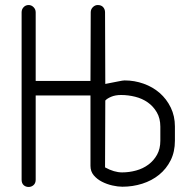

<svg xmlns="http://www.w3.org/2000/svg" viewBox="-20 -744 736 764"><path d="M66 -695Q66 -707 74 -715.5Q82 -724 94 -724Q105 -724 113.5 -715.5Q122 -707 122 -695V-422H340L341 -695Q341 -707 349.5 -715.5Q358 -724 369 -724Q383 -724 390.5 -715.5Q398 -707 398 -695L399 -410Q431 -416 450 -420Q469 -424 476 -424Q515 -424 551.5 -411Q588 -398 615.5 -374Q643 -350 659.5 -316Q676 -282 676 -241V-184Q676 -140 659 -106Q642 -72 613 -48.5Q584 -25 546 -13Q508 -1 467 -1Q449 -1 427 -6Q405 -11 385.5 -21Q366 -31 353 -46.5Q340 -62 340 -84V-364H122V-29Q122 -15 113.5 -7.5Q105 0 94 0Q82 0 74 -7.5Q66 -15 66 -29ZM618 -240Q618 -273 604 -297Q590 -321 568 -336.5Q546 -352 518 -359Q490 -366 462 -366Q439 -366 422.5 -359Q406 -352 399 -344L398 -78Q434 -58 466 -58Q494 -58 521.5 -65.5Q549 -73 570.5 -89Q592 -105 605 -128.5Q618 -152 618 -184Z"/></svg>

Font: VDS
Style: Thin
Weight: 100
Width: 0
Designer: artmaker
Foundry: artmaker
Version: Version 1.000 2012 initial release